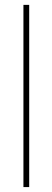

<svg xmlns="http://www.w3.org/2000/svg" viewBox="-20 -760 213 780"><path d="M98.6 -740.2V0H75.2V-740.2Z"/></svg>

Font: Inter 18pt Thin
Style: Regular
Weight: 250
Designer: Rasmus Andersson
Foundry: rsms
Version: Version 4.001;git-66647c0bb